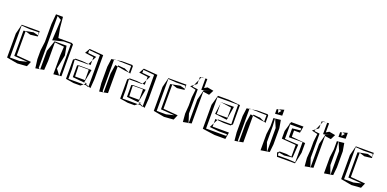

<svg xmlns="http://www.w3.org/2000/svg" viewBox="-7 -1536 4803 2381"><g transform="rotate(20 2394.0 -345.5)"><path d="M326 -447H89L57 -320V-3L201 23L325 14L354 -53L161 -69V-388L230 -367L326 -378ZM318 -431 325 -392 259 -409 134 -385V-52L314 -39L214 -15H91V-437L197 -429Z M750 -447H572L549 -572L536 -714H444L432 -580V-346L417 -229V-113L432 3L485 -6L470 -16V-701L524 -669L509 -395L650 -430L741 -431H743V-12L770 -15V-434ZM722 -271 700 -393H542L493 -250V-7L542 -16L550 -137V-382L674 -370L667 -252V-4L741 -12L685 -86ZM485 -6 493 -7V-1ZM741 -12H743V-3Z M926 -216 923 -214 906 -209V-53L1060 -38L1094 -215L926 -216ZM1093 -388 983 -399V-438L1129 -424V-11L1158 1L1167 -122V-438L983 -453L946 -388L1062 -373V-328ZM1058 -208 1061 -204V-70H930L926 -208ZM834 -258V-4L940 13H1030L1063 -14H862V-140L854 -265V-266H1029L1032 -272L951 -280H861ZM1032 -272 1062 -328V-269ZM1097 -14H1063L1083 -30L1129 -11V-1ZM1099 -43 1063 -38 1083 -30Z M1313 -432 1278 -427 1264 -321V-104L1274 3L1325 -5L1313 -16ZM1331 -254V-6L1384 -16V-368L1350 -374ZM1548 -447H1412L1342 -436L1539 -431V-346L1545 -344H1539V-340L1545 -344L1560 -337V-435ZM1384 -368V-382L1473 -374L1467 -376V-378L1539 -346V-344L1494 -349ZM1313 -437H1308L1342 -436L1313 -432ZM1325 -5 1331 -6V-1ZM1467 -375V-376H1466Z M1641 -216 1638 -214 1621 -209V-53L1775 -38L1809 -215L1641 -216ZM1808 -388 1698 -399V-438L1844 -424V-11L1873 1L1882 -122V-438L1698 -453L1661 -388L1777 -373V-328ZM1773 -208 1776 -204V-70H1645L1641 -208ZM1549 -258V-4L1655 13H1745L1778 -14H1577V-140L1569 -265V-266H1744L1747 -272L1666 -280H1576ZM1747 -272 1777 -328V-269ZM1812 -14H1778L1798 -30L1844 -11V-1ZM1814 -43 1778 -38 1798 -30Z M2262 -447H2025L1993 -320V-3L2137 23L2261 14L2290 -53L2097 -69V-388L2166 -367L2262 -378ZM2254 -431 2261 -392 2195 -409 2070 -385V-52L2250 -39L2150 -15H2027V-437L2133 -429Z M2455 -598 2457 -596V-450L2480 -453L2569 -481L2487 -453L2452 -319V-10L2488 -17V-437L2569 -425L2602 -490L2520 -505L2482 -482V-602L2444 -598ZM2414 -441 2342 -450 2353 -476 2312 -445 2390 -427 2378 -323V-214L2370 -105L2379 3L2449 -10L2414 -122ZM2353 -476 2387 -554V-501ZM2387 -594V-554L2405 -595ZM2407 -601 2444 -598 2405 -595ZM2449 -10H2452V-1Z M2973 -181V-436L2818 -451H2677L2640 -319V-3L2804 20H2946L2951 -10L2952 -11H2951L2961 -69H2745V-113L2714 -53L2835 -41H2944V-19H2678L2677 -15V-432H2950V-301L2953 -176H2778L2773 -167L2858 -159H2948ZM2740 -236V-372L2720 -229L2880 -209L2883 -224L2888 -235H2884L2910 -390H2742V-389L2880 -369V-235H2744ZM2745 -170 2773 -167 2745 -113ZM2740 -389H2742L2740 -372Z M3099 -432 3064 -427 3050 -321V-104L3060 3L3111 -5L3099 -16ZM3117 -254V-6L3170 -16V-368L3136 -374ZM3334 -447H3198L3128 -436L3325 -431V-346L3331 -344H3325V-340L3331 -344L3346 -337V-435ZM3170 -368V-382L3259 -374L3253 -376V-378L3325 -346V-344L3280 -349ZM3099 -437H3094L3128 -436L3099 -432ZM3111 -5 3117 -6V-1ZM3253 -375V-376H3252Z M3486 -320V-10L3519 -16L3530 -120V-333L3512 -437L3440 -429ZM3418 -427V-319L3404 -211V3L3483 -10L3444 -120V-330L3438 -429ZM3418 -545V-484L3510 -492V-570L3445 -552L3481 -544L3449 -506L3438 -550ZM3483 -10H3486V-1ZM3438 -552V-554L3445 -552H3438ZM3438 -434V-435L3440 -429H3438Z M3606 -42 3623 9H3861L3893 -142V-270L3711 -287V-369H3789L3793 -395L3802 -400L3794 -399L3804 -455H3641L3634 -433L3624 -424H3632L3603 -324V-223L3791 -208V-53L3721 -64H3633ZM3626 -49V-50L3701 -36L3808 -48L3820 -222L3640 -233V-424H3786V-398L3711 -390V-391L3710 -390L3679 -386V-269H3859V-3L3754 -10H3632L3627 -12Z M4062 -598 4064 -596V-450L4087 -453L4176 -481L4094 -453L4059 -319V-10L4095 -17V-437L4176 -425L4209 -490L4127 -505L4089 -482V-602L4051 -598ZM4021 -441 3949 -450 3960 -476 3919 -445 3997 -427 3985 -323V-214L3977 -105L3986 3L4056 -10L4021 -122ZM3960 -476 3994 -554V-501ZM3994 -594V-554L4012 -595ZM4014 -601 4051 -598 4012 -595ZM4056 -10H4059V-1Z M4323 -320V-10L4356 -16L4367 -120V-333L4349 -437L4277 -429ZM4255 -427V-319L4241 -211V3L4320 -10L4281 -120V-330L4275 -429ZM4255 -545V-484L4347 -492V-570L4282 -552L4318 -544L4286 -506L4275 -550ZM4320 -10H4323V-1ZM4275 -552V-554L4282 -552H4275ZM4275 -434V-435L4277 -429H4275Z M4735 -447H4498L4466 -320V-3L4610 23L4734 14L4763 -53L4570 -69V-388L4639 -367L4735 -378ZM4727 -431 4734 -392 4668 -409 4543 -385V-52L4723 -39L4623 -15H4500V-437L4606 -429Z"/></g></svg>

Font: Quebrada
Style: Regular
Weight: 400
Designer: deFharo
Foundry: deFharo
Version: Version 1.034 2012